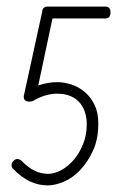

<svg xmlns="http://www.w3.org/2000/svg" viewBox="-20 -570 378 582"><path d="M299 -550Q315 -550 315 -533Q315 -514 299 -514H139L96 -311Q126 -321 153 -321Q174 -321 196 -314Q218 -307 236.5 -291.5Q255 -276 266.5 -252.5Q278 -229 278 -196Q278 -148 262 -113.5Q246 -79 223.5 -55Q201 -31 174 -19.5Q147 -8 125 -8Q96 -8 70 -20.5Q44 -33 21 -57Q15 -62 15 -69Q15 -76 20.5 -82Q26 -88 33 -88Q39 -88 46 -82Q83 -43 126 -43Q145 -43 166 -54.5Q187 -66 204 -86Q221 -106 232 -133.5Q243 -161 243 -194Q243 -210 238.5 -226.5Q234 -243 223.5 -256.5Q213 -270 195.5 -278Q178 -286 153 -286Q117 -286 80 -264Q75 -262 70 -262Q52 -262 52 -276Q52 -281 53 -283L108 -535Q109 -550 125 -550Z"/></svg>

Font: Gruenewald VA
Style: Regular
Weight: 400
Designer: Peter Wiegel
Foundry: Peter Wiegel, nach dem Schriftentwurf von Dr. H. Gr¸newald
Version: Version 0.007